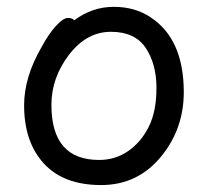

<svg xmlns="http://www.w3.org/2000/svg" viewBox="-20 -512 602 556"><path d="M267.1 -48.8Q314 -48.8 351.1 -74.5Q388.2 -100.1 410.6 -144.5Q433.1 -189 433.1 -257.8Q433.1 -326.2 402.1 -373Q371.1 -419.9 301 -419.9Q231 -419.9 179.9 -353.5Q128.9 -287.1 128.9 -208Q128.9 -48.8 267.1 -48.8ZM272.9 23.9Q164.1 23.9 106.9 -38.6Q49.8 -101.1 49.8 -207Q49.8 -289.1 101.1 -377Q121.1 -414.1 142.1 -437Q163.1 -460 176.8 -460Q189.9 -460 194.8 -453.1Q247.1 -492.2 309.1 -492.2Q371.1 -492.2 416 -461.9Q512.2 -398.9 512.2 -245.1Q512.2 -141.1 449.2 -62Q380.9 23.9 272.9 23.9Z"/></svg>

Font: LXGW WenKai Screen
Style: Regular
Weight: 400
Designer: LXGW / Fontworks Inc.
Foundry: LXGW / Fontworks Inc.
Version: Version 1.510;January 18,2025